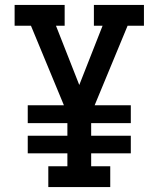

<svg xmlns="http://www.w3.org/2000/svg" viewBox="-20 -755 640 775"><path d="M175 0V-84H252V-136H92V-207H252V-258H92V-330H238L105 -651H39V-735H241V-651H206L300 -412L394 -651H359V-735H561V-651H495L362 -330H508V-258H348V-207H508V-136H348V-84H425V0Z"/></svg>

Font: Iosevka HT Medium Extended
Style: Regular
Weight: 500
Width: 7
Monospace: yes
Designer: Belleve Invis
Foundry: Belleve Invis
Version: Version 32.3.0; ttfautohint (v1.8.4)